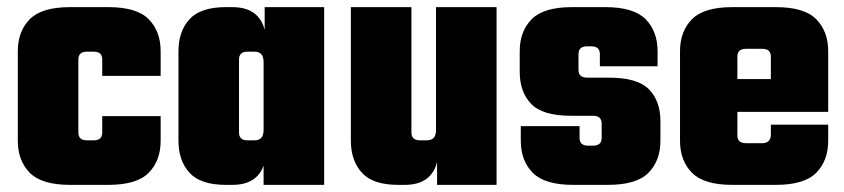

<svg xmlns="http://www.w3.org/2000/svg" viewBox="-20 -519 2370 539"><path d="M200 -352V-147Q200 -136 206 -130.5Q212 -125 225 -125H245V0H177Q97 0 63.5 -34Q30 -68 30 -124V-375Q30 -431 63.5 -465Q97 -499 177 -499H244V-374H225Q212 -374 206 -368.5Q200 -363 200 -352ZM267 -306V-352Q267 -363 261 -368.5Q255 -374 242 -374H230V-499H284Q364 -499 397.5 -465Q431 -431 431 -375V-306ZM267 -147V-193H431V-124Q431 -68 397.5 -34Q364 0 284 0H230V-125H242Q255 -125 261 -130.5Q267 -136 267 -147Z M651 -240H481V-375Q481 -431 512 -465Q543 -499 614 -499H632Q679 -499 702.5 -474Q726 -449 726 -407V-317H720V-344Q720 -360 713.5 -367Q707 -374 693 -374H676Q663 -374 657 -368.5Q651 -363 651 -352ZM890 0H720V-404H723V-499H890ZM481 -259H651V-147Q651 -136 657 -130.5Q663 -125 676 -125H693Q707 -125 713.5 -132Q720 -139 720 -155V-182H726V-92Q726 -50 702.5 -25Q679 0 632 0H614Q543 0 512 -34Q481 -68 481 -124Z M965 -499H1135V-147Q1135 -136 1141 -130.5Q1147 -125 1160 -125H1177Q1191 -125 1197.5 -132Q1204 -139 1204 -155V-182H1210V-92Q1210 -50 1186.5 -25Q1163 0 1116 0H1098Q1027 0 996 -34Q965 -68 965 -124ZM1204 -499H1374V0H1207V-95H1204Z M1669 -132V-172Q1669 -183 1663 -188.5Q1657 -194 1644 -194H1583Q1503 -194 1471 -227.5Q1439 -261 1439 -317V-375Q1439 -431 1472.5 -465Q1506 -499 1586 -499H1679Q1759 -499 1792.5 -465Q1826 -431 1826 -375V-333H1664V-367Q1664 -378 1658 -383.5Q1652 -389 1639 -389H1629Q1616 -389 1610 -383.5Q1604 -378 1604 -367V-323Q1604 -312 1610 -306.5Q1616 -301 1629 -301H1690Q1770 -301 1802 -268Q1834 -235 1834 -179V-124Q1834 -68 1800.5 -34Q1767 0 1687 0H1589Q1509 0 1475.5 -34Q1442 -68 1442 -124V-165H1607V-132Q1607 -121 1613 -115.5Q1619 -110 1632 -110H1644Q1657 -110 1663 -115.5Q1669 -121 1669 -132Z M2050 -360V-139Q2050 -128 2056 -122.5Q2062 -117 2075 -117H2104V0H2036Q1956 0 1922.5 -34Q1889 -68 1889 -124V-375Q1889 -431 1922.5 -465Q1956 -499 2036 -499H2103V-382H2075Q2062 -382 2056 -376.5Q2050 -371 2050 -360ZM2144 -227V-360Q2144 -371 2138 -376.5Q2132 -382 2119 -382H2098V-499H2158Q2238 -499 2271.5 -465Q2305 -431 2305 -375V-227ZM2144 -141V-169H2305V-124Q2305 -68 2271.5 -34Q2238 0 2158 0H2098V-117H2119Q2132 -117 2138 -123.5Q2144 -130 2144 -141ZM2305 -297V-205H1930V-297Z"/></svg>

Font: Teko Variable Light
Style: Regular
Weight: 300
Designer: Manushi Parikh, Jonny Pinhorn
Foundry: Indian Type Foundry
Version: Version 3.000